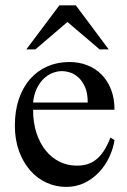

<svg xmlns="http://www.w3.org/2000/svg" viewBox="-20 -697 484 731"><path d="M416 -163.6Q411.1 -130.9 396 -98.9Q380.9 -66.9 357.4 -41.7Q334 -16.6 302.2 -1Q270.5 14.6 231.9 14.6Q192.4 14.6 156.7 -1.7Q121.1 -18.1 94.5 -48.6Q67.9 -79.1 52.2 -122.3Q36.6 -165.5 36.6 -218.8Q36.6 -275.4 52 -320.3Q67.4 -365.2 95 -396.5Q122.6 -427.7 160.6 -444.3Q198.7 -460.9 244.1 -460.9Q281.2 -460.9 312.7 -448.5Q344.2 -436 367.2 -412.6Q390.1 -389.2 403.1 -355.5Q416 -321.8 416 -279.3H106Q106 -229.5 119.1 -189.9Q132.3 -150.4 154.8 -123Q177.2 -95.7 206.8 -81.3Q236.3 -66.9 269 -66.4Q291 -65.9 309.8 -71Q328.6 -76.2 344.7 -88.6Q360.8 -101.1 374.8 -121.8Q388.7 -142.6 400.4 -173.3ZM314 -306.6Q314 -343.8 303.2 -366.9Q292.5 -390.1 277.3 -403.3Q262.2 -416.5 245.6 -421.4Q229 -426.3 216.8 -426.3Q197.3 -426.3 178.5 -418.5Q159.7 -410.6 144.5 -395.5Q129.4 -380.4 119.1 -357.9Q108.9 -335.4 106 -306.6ZM359.4 -508.8 236.8 -613.3 114.7 -508.8H80.1L206.1 -676.8H268.6L394 -508.8Z"/></svg>

Font: Doulos SIL Am
Style: Regular
Weight: 400
Designer: Walt Agee, Victor Gaultney, Peter Martin, Debbi Hosken, Becca Hirsbrunner
Foundry: SIL International
Version: Version 5.000